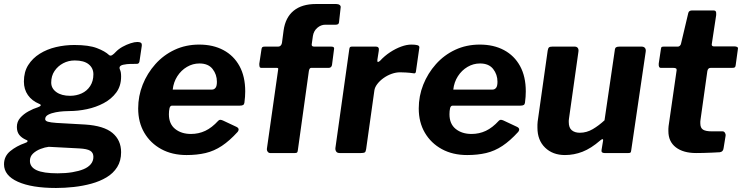

<svg xmlns="http://www.w3.org/2000/svg" viewBox="-58 -762 3695 956"><path d="M221 174Q100 174 31 143Q-38 112 -38 56Q-38 16 -7 -9.5Q24 -35 67 -50Q77 -53 79 -58Q81 -63 71 -66Q49 -76 37.5 -91Q26 -106 26 -130Q26 -156 42.5 -175Q59 -194 83.5 -207.5Q108 -221 131 -228Q142 -232 144.5 -236.5Q147 -241 137 -245Q101 -260 81 -288.5Q61 -317 61 -356Q61 -404 82.5 -438Q104 -472 140 -494.5Q176 -517 220.5 -527.5Q265 -538 312 -538Q384 -538 424.5 -522.5Q465 -507 485 -488Q492 -482 501 -488Q510 -494 517 -502Q532 -518 552 -529Q572 -540 592 -546.5Q612 -553 626 -553Q637 -553 643 -549.5Q649 -546 648 -534L638 -466Q637 -452 632.5 -447.5Q628 -443 619 -444Q604 -444 588 -443.5Q572 -443 564 -441Q530 -437 539 -416Q542 -410 543.5 -401.5Q545 -393 545 -381Q545 -334 521 -301.5Q497 -269 458.5 -248.5Q420 -228 375 -218.5Q330 -209 287 -209Q279 -209 260 -208Q241 -207 219.5 -203Q198 -199 182.5 -191Q167 -183 167 -169Q167 -160 180.5 -156Q194 -152 223 -150L365 -142Q459 -136 502 -100Q545 -64 545 -4Q545 39 525.5 70Q506 101 472.5 121Q439 141 397 152.5Q355 164 309.5 169Q264 174 221 174ZM229 101Q269 101 302 95.5Q335 90 358 80.5Q381 71 394 55.5Q407 40 407 19Q407 -2 391 -11.5Q375 -21 337 -23L185 -31Q166 -29 144 -20.5Q122 -12 106.5 2.5Q91 17 91 39Q91 70 124.5 85.5Q158 101 229 101ZM291 -285Q322 -285 348.5 -297Q375 -309 391 -333.5Q407 -358 407 -392Q407 -423 383.5 -442Q360 -461 314 -461Q283 -461 256.5 -447Q230 -433 213.5 -408.5Q197 -384 197 -351Q197 -322 222.5 -303.5Q248 -285 291 -285Z M871 10Q799 10 745 -19.5Q691 -49 660.5 -101Q630 -153 630 -222Q630 -284 652.5 -340.5Q675 -397 715.5 -442.5Q756 -488 811.5 -514Q867 -540 934 -540Q1003 -540 1054.5 -512.5Q1106 -485 1134.5 -433Q1163 -381 1163 -307Q1163 -294 1162 -280Q1161 -266 1159 -251Q1158 -243 1153 -239.5Q1148 -236 1136 -236H799Q789 -236 786 -223Q783 -210 783 -193Q783 -145 814 -120Q845 -95 893 -95Q931 -95 964 -110.5Q997 -126 1029 -161Q1034 -166 1039.5 -165.5Q1045 -165 1052 -162L1118 -131Q1138 -122 1125 -105Q1085 -61 1046.5 -35.5Q1008 -10 965.5 0Q923 10 871 10ZM998 -316Q1008 -316 1015 -324.5Q1022 -333 1022 -355Q1022 -391 1000.5 -418.5Q979 -446 935 -446Q902 -446 873 -429Q844 -412 825 -382.5Q806 -353 802 -316Z M1591 -530Q1601 -530 1604 -526Q1607 -522 1605 -515L1595 -438Q1592 -424 1578 -424H1491Q1483 -424 1480 -409L1425 -14Q1424 -5 1421 -2.5Q1418 0 1410 0H1287Q1280 0 1275 -6.5Q1270 -13 1271 -22L1327 -416Q1329 -424 1321 -424H1244Q1236 -424 1234.5 -430Q1233 -436 1233 -444L1244 -517Q1245 -524 1248 -527Q1251 -530 1261 -530H1328Q1335 -530 1340 -535.5Q1345 -541 1346 -549L1354 -610Q1363 -675 1404 -708.5Q1445 -742 1515 -742H1616Q1627 -742 1633.5 -737Q1640 -732 1638 -723L1630 -651Q1629 -639 1614 -639H1562Q1540 -639 1522 -623.5Q1504 -608 1500 -583L1494 -541Q1493 -530 1506 -530H1591Z M1633 0Q1621 0 1616 -7.5Q1611 -15 1612 -25L1681 -516Q1682 -525 1685 -527.5Q1688 -530 1695 -530H1814Q1822 -530 1826 -525Q1830 -520 1828 -509L1821 -464Q1820 -454 1823.5 -453.5Q1827 -453 1834 -459Q1857 -484 1884.5 -502Q1912 -520 1939.5 -530Q1967 -540 1990 -540Q2010 -540 2020.5 -537Q2031 -534 2030 -525L2014 -413Q2013 -402 2010.5 -399Q2008 -396 2002 -397Q1982 -400 1963.5 -401Q1945 -402 1934 -402Q1914 -402 1892.5 -394.5Q1871 -387 1852 -373.5Q1833 -360 1820.5 -343.5Q1808 -327 1806 -311L1765 -19Q1763 -6 1758 -3Q1753 0 1739 0H1633Z M2268 10Q2196 10 2142 -19.5Q2088 -49 2057.5 -101Q2027 -153 2027 -222Q2027 -284 2049.5 -340.5Q2072 -397 2112.5 -442.5Q2153 -488 2208.5 -514Q2264 -540 2331 -540Q2400 -540 2451.5 -512.5Q2503 -485 2531.5 -433Q2560 -381 2560 -307Q2560 -294 2559 -280Q2558 -266 2556 -251Q2555 -243 2550 -239.5Q2545 -236 2533 -236H2196Q2186 -236 2183 -223Q2180 -210 2180 -193Q2180 -145 2211 -120Q2242 -95 2290 -95Q2328 -95 2361 -110.5Q2394 -126 2426 -161Q2431 -166 2436.5 -165.5Q2442 -165 2449 -162L2515 -131Q2535 -122 2522 -105Q2482 -61 2443.5 -35.5Q2405 -10 2362.5 0Q2320 10 2268 10ZM2395 -316Q2405 -316 2412 -324.5Q2419 -333 2419 -355Q2419 -391 2397.5 -418.5Q2376 -446 2332 -446Q2299 -446 2270 -429Q2241 -412 2222 -382.5Q2203 -353 2199 -316Z M2755 10Q2694 10 2656 -27Q2618 -64 2618 -126Q2618 -133 2618 -141Q2618 -149 2619 -156L2669 -510Q2671 -522 2675.5 -526Q2680 -530 2693 -530H2803Q2814 -530 2819 -523Q2824 -516 2822 -504L2775 -171Q2774 -166 2774 -161.5Q2774 -157 2774 -154Q2774 -126 2789 -113.5Q2804 -101 2829 -101Q2863 -101 2893.5 -119Q2924 -137 2952 -163L3003 -511Q3004 -523 3009.5 -526.5Q3015 -530 3028 -530H3136Q3148 -530 3153.5 -523Q3159 -516 3157 -504L3085 -14Q3084 -5 3081.5 -2.5Q3079 0 3071 0H2952Q2945 0 2940.5 -3Q2936 -6 2937 -14L2945 -63Q2946 -69 2942 -69Q2938 -69 2931 -63Q2885 -23 2842.5 -6.5Q2800 10 2755 10Z M3408 0Q3344 0 3307 -28.5Q3270 -57 3270 -109Q3270 -115 3270 -121Q3270 -127 3271 -134L3311 -412Q3312 -419 3307.5 -421.5Q3303 -424 3295 -424H3233Q3220 -424 3222 -446L3233 -519Q3234 -527 3237.5 -528.5Q3241 -530 3249 -530H3318Q3323 -530 3327.5 -534.5Q3332 -539 3333 -545L3369 -697Q3372 -710 3388 -710H3496Q3503 -710 3506 -705Q3509 -700 3508 -687L3486 -542Q3485 -537 3488 -534Q3491 -531 3496 -531H3599Q3607 -531 3612.5 -528Q3618 -525 3616 -517L3605 -437Q3604 -429 3600.5 -426.5Q3597 -424 3586 -424H3480Q3467 -424 3464 -408L3430 -166Q3429 -161 3429 -157Q3429 -153 3429 -148Q3429 -125 3442.5 -116.5Q3456 -108 3486 -108H3540Q3547 -108 3551.5 -101Q3556 -94 3555 -87L3545 -25Q3543 -6 3526 -4Q3509 -3 3487.5 -2Q3466 -1 3445 -0.5Q3424 0 3408 0Z"/></svg>

Font: Libre Franklin
Style: Bold Italic
Weight: 700
Italic angle: -8°
Designer: Pablo Impallari, Rodrigo Fuenzalida, Nhung Nguyen
Foundry: Impallari Type
Version: Version 3.000